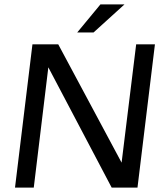

<svg xmlns="http://www.w3.org/2000/svg" viewBox="-20 -850 722 870"><path d="M603 0 682 -649H597L531 -113L244 -649H127L48 0H133L199 -545L486 0ZM544 -830H435L330 -703H404Z"/></svg>

Font: Gamestation Display
Style: Italic
Weight: 400
Designer: Jonas Hecksher
Foundry: Jonas Hecksher, Playtypeª, e-types AS
Version: Version 1.003